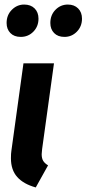

<svg xmlns="http://www.w3.org/2000/svg" viewBox="-20 -808 380 843"><path d="M165 -154Q163 -136 163 -131Q163 -113 169.5 -102Q176 -91 191 -82L137 15Q83 0 55.5 -31Q28 -62 28 -113Q28 -134 30 -146L83 -530H217ZM9 -707Q9 -742 32 -765Q55 -788 86 -788Q115 -788 132 -771Q149 -754 149 -726Q149 -692 126.5 -669Q104 -646 71 -646Q42 -646 25.5 -663Q9 -680 9 -707ZM201 -707Q201 -742 223.5 -765Q246 -788 278 -788Q306 -788 323 -771Q340 -754 340 -726Q340 -692 317.5 -669Q295 -646 263 -646Q234 -646 217.5 -663Q201 -680 201 -707Z"/></svg>

Font: Fira Sans Extra Condensed SemiBold
Style: Italic
Weight: 600
Width: 3
Italic angle: -8°
Designer: Carrois Corporate & Edenspiekermann AG
Foundry: Carrois Corporate GbR & Edenspiekermann AG
Version: Version 4.203